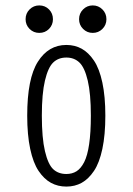

<svg xmlns="http://www.w3.org/2000/svg" viewBox="-20 -678 490 709"><path d="M125 -556.5Q104 -556.5 89.2 -571.2Q74.5 -586 74.5 -607Q74.5 -628.5 89.2 -643.2Q104 -658 125 -658Q146.5 -658 161 -643.2Q175.5 -628.5 175.5 -607Q175.5 -586 161 -571.2Q146.5 -556.5 125 -556.5ZM272 -607Q272 -628.5 286.8 -643.2Q301.5 -658 322.5 -658Q343.5 -658 358.2 -643.2Q373 -628.5 373 -607Q373 -586 358.2 -571.2Q343.5 -556.5 322.5 -556.5Q301.5 -556.5 286.8 -571.2Q272 -586 272 -607ZM80.5 -251Q80.5 -388 119.8 -450Q159 -512 225 -512Q256.5 -512 281.8 -498Q307 -484 327 -454.2Q347 -424.5 358 -373Q369 -321.5 369 -251Q369 -180 358 -128.2Q347 -76.5 327 -46.8Q307 -17 281.8 -3Q256.5 11 225 11Q193.5 11 168 -3Q142.5 -17 122.5 -46.8Q102.5 -76.5 91.5 -128.2Q80.5 -180 80.5 -251ZM225 -35.5Q246.5 -35.5 262.5 -45.5Q278.5 -55.5 290.8 -79.2Q303 -103 309.2 -145.8Q315.5 -188.5 315.5 -251Q315.5 -332 304 -380.5Q292.5 -429 273.2 -447.2Q254 -465.5 225 -465.5Q195.5 -465.5 176.5 -447.2Q157.5 -429 146 -380.5Q134.5 -332 134.5 -251Q134.5 -168.5 146 -119.8Q157.5 -71 176.5 -53.2Q195.5 -35.5 225 -35.5Z"/></svg>

Font: League Mono Condensed UltraLight
Style: Regular
Weight: 200
Width: 1
Designer: Tyler Finck
Foundry: The League of Moveable Type / Tyler Finck
Version: Version 2.210